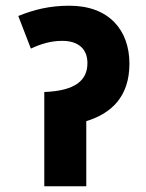

<svg xmlns="http://www.w3.org/2000/svg" viewBox="-20 -652 510 672"><path d="M223 -632C153 -632 98 -618 44 -596L88 -482C123 -498 157 -509 198 -509C255 -509 286 -480 286 -431C286 -372 245 -334 135 -330V0H282V-228C371 -255 433 -315 433 -429C433 -547 361 -632 223 -632Z"/></svg>

Font: Noto Sans SemiCondensed ExtraBold
Style: Italic
Weight: 800
Width: 4
Italic angle: -12°
Designer: Monotype Design Team
Foundry: Monotype Imaging Inc.
Version: Version 2.013